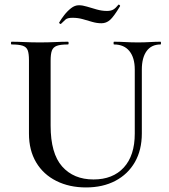

<svg xmlns="http://www.w3.org/2000/svg" viewBox="-20 -808 741 842"><path d="M571 -503Q571 -555 547.5 -584Q524 -613 480 -613Q478 -613 478 -619Q478 -625 480 -625Q505 -625 530.5 -623.5Q556 -622 586 -622Q612 -622 637.5 -623.5Q663 -625 684 -625Q686 -625 686 -619Q686 -613 684 -613Q644 -613 623 -584Q602 -555 602 -503V-223Q602 -150 571.5 -97Q541 -44 486 -15Q431 14 357 14Q284 14 227 -14.5Q170 -43 138.5 -96Q107 -149 107 -222V-544Q107 -573 101.5 -587.5Q96 -602 79.5 -607.5Q63 -613 31 -613Q28 -613 28 -619Q28 -625 31 -625Q56 -625 87.5 -623.5Q119 -622 154 -622Q191 -622 222 -623.5Q253 -625 278 -625Q281 -625 281 -619Q281 -613 278 -613Q245 -613 229 -607Q213 -601 207.5 -586Q202 -571 202 -542V-257Q202 -135 252.5 -78Q303 -21 390 -21Q475 -21 523 -73.5Q571 -126 571 -222ZM449 -760Q467 -760 477.5 -766.5Q488 -773 499 -787Q501 -789 504.5 -786Q508 -783 506 -780Q479 -735 462.5 -720.5Q446 -706 425 -706Q405 -706 384.5 -712Q364 -718 343 -724Q322 -730 298 -730Q276 -730 267.5 -722.5Q259 -715 247 -703Q245 -702 241.5 -705Q238 -708 240 -710Q248 -724 261.5 -741.5Q275 -759 291.5 -772Q308 -785 326 -785Q342 -785 361.5 -779Q381 -773 404 -766.5Q427 -760 449 -760Z"/></svg>

Font: Cormorant Garamond Light SemiBold
Style: Regular
Weight: 600
Version: Version 4.001